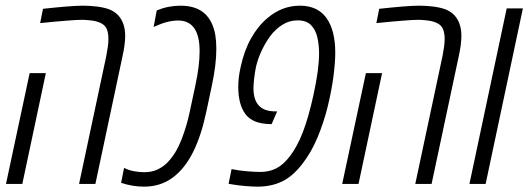

<svg xmlns="http://www.w3.org/2000/svg" viewBox="-20 -660 1897 689"><path d="M263.7 0 361.3 -458.5Q364.7 -476.6 366.9 -491.5Q369.1 -506.3 369.1 -520Q369.1 -540 363.8 -554.2Q358.4 -568.4 343.8 -576.2Q328.6 -584 308.6 -586.4Q288.6 -588.9 275.9 -588.9Q256.8 -588.9 219.5 -585.9Q182.1 -583 124 -577.1L134.3 -628.4Q184.1 -633.8 219.5 -636.7Q254.9 -639.6 278.3 -639.6Q301.3 -639.6 326.2 -636.7Q351.1 -633.8 370.6 -627Q391.1 -619.1 403.8 -605.5Q429.2 -578.1 429.2 -531.2Q429.2 -501 419.4 -457L322.3 0ZM1.5 0 86.4 -397.5H144.5L60.1 0Z M497.1 9.8Q455.1 9.8 414.6 -3.9L425.3 -58.1Q426.3 -57.1 427 -56.6Q427.7 -56.2 429.2 -55.7Q442.9 -48.8 461.9 -45.4Q481 -42 496.6 -42Q525.4 -42 546.4 -52.2Q567.4 -62.5 582.5 -78.6Q612.3 -109.9 631.6 -159.9Q650.9 -210 661.1 -259.8L681.2 -354Q688.5 -387.7 692.4 -418.7Q696.3 -449.7 696.3 -476.1Q696.3 -533.2 675.8 -560.5Q656.2 -586.4 619.6 -586.4Q582 -586.4 537.6 -565.9Q535.6 -565.4 534.4 -564.7Q533.2 -564 531.2 -563L542.5 -622.6Q583.5 -639.6 627.9 -639.6Q683.6 -639.6 715.3 -610.8Q744.6 -583 752.9 -532.7Q756.3 -511.7 756.3 -484.4Q756.3 -427.7 740.2 -352.5L720.2 -258.3Q702.1 -172.9 673.3 -115.2Q643.6 -55.2 600.1 -22.9Q556.2 9.8 497.1 9.8Z M904.3 9.8Q885.7 9.8 860.4 7.6Q835 5.4 814.9 2L800.3 -0.5L811 -53.2Q838.9 -47.4 868.4 -45.2Q897.9 -43 914.6 -43Q945.8 -43 971.2 -55.7Q996.6 -68.4 1020.5 -99.6Q1046.4 -133.3 1066.7 -185.5Q1086.9 -237.8 1104.5 -317.4Q1115.2 -366.2 1120.1 -403.1Q1125 -439.9 1125 -469.2Q1125 -498.5 1118.9 -525.6Q1112.8 -552.7 1096.2 -569.8Q1079.6 -586.9 1047.9 -586.9Q1018.6 -586.9 993.9 -571.5Q969.2 -556.2 949.2 -529.8Q933.1 -507.8 919.4 -479.2Q905.8 -450.7 898.9 -421.4Q895 -403.3 892.3 -380.6Q889.6 -357.9 889.6 -342.8Q889.6 -260.7 966.8 -260.3H974.6L954.6 -214.4L949.2 -214.8Q886.2 -215.8 860.6 -250.7Q835 -285.6 835 -347.7Q835 -363.8 836.9 -381.6Q838.9 -399.4 843.8 -420.4Q856 -478 881.1 -522.7Q906.2 -567.4 940.4 -595.7Q992.2 -639.6 1056.2 -639.6Q1119.6 -639.6 1151.4 -595.5Q1183.1 -551.3 1183.1 -471.2Q1183.1 -435.5 1176.5 -385Q1169.9 -334.5 1156 -277.8Q1142.1 -221.2 1119.6 -167.2Q1097.2 -113.3 1064.9 -71.8Q1030.8 -27.3 992.2 -8.8Q953.6 9.8 904.3 9.8Z M1470.2 0 1567.9 -458.5Q1571.3 -476.6 1573.5 -491.5Q1575.7 -506.3 1575.7 -520Q1575.7 -540 1570.3 -554.2Q1564.9 -568.4 1550.3 -576.2Q1535.2 -584 1515.1 -586.4Q1495.1 -588.9 1482.4 -588.9Q1463.4 -588.9 1426 -585.9Q1388.7 -583 1330.6 -577.1L1340.8 -628.4Q1390.6 -633.8 1426 -636.7Q1461.4 -639.6 1484.9 -639.6Q1507.8 -639.6 1532.7 -636.7Q1557.6 -633.8 1577.1 -627Q1597.7 -619.1 1610.4 -605.5Q1635.7 -578.1 1635.7 -531.2Q1635.7 -501 1626 -457L1528.8 0ZM1208 0 1293 -397.5H1351.1L1266.6 0Z M1664.6 0 1798.3 -629.9H1856.4L1722.7 0Z"/></svg>

Font: Open Sans Condensed Light
Style: Italic
Weight: 300
Width: 3
Italic angle: -12°
Designer: Monotype Design Team
Foundry: Monotype Imaging Inc.
Version: Version 3.000; ttfautohint (v1.8.4)